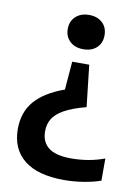

<svg xmlns="http://www.w3.org/2000/svg" viewBox="-85 -610 621 866"><g transform="rotate(10 225.5 -176.5)"><path d="M252.5 -553Q290 -553 313.2 -531.8Q336.5 -510.5 336.5 -474.5Q336.5 -438.5 313.5 -417.2Q290.5 -396 252.5 -396Q214 -396 191 -417.8Q168 -439.5 168 -474.5Q168 -509.5 191.2 -531.2Q214.5 -553 252.5 -553ZM291.5 -332 313 -141.5Q249 -124.5 213 -104.2Q177 -84 162.2 -59Q147.5 -34 147.5 -2Q147.5 47.5 180.8 73Q214 98.5 284 98.5Q365.5 98.5 436.5 72V173.5Q403.5 185.5 358 192.8Q312.5 200 269.5 200Q148.5 200 86.5 150.2Q24.5 100.5 24.5 9Q24.5 -68 68.5 -119Q112.5 -170 203 -202.5L213.5 -332Z"/></g></svg>

Font: Encode Sans SmCnd SmBold
Style: Regular
Weight: 600
Width: 4
Designer: Multiple Designers
Foundry: Impallari Type
Version: Version 3.002; ttfautohint (v1.8.3) -l 8 -r 50 -G 200 -x 14 